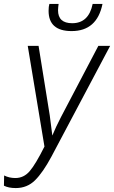

<svg xmlns="http://www.w3.org/2000/svg" viewBox="-46 -947 580 976"><path d="M34 9Q92 9 132 -30.5Q172 -70 215 -150L514 -714H454L264 -352Q238 -302 220 -258Q215 -302 207 -360L150 -714H95L180 -202Q135 -112 105 -77Q75 -42 32 -42Q1 -42 -25 -55L-26 -3Q-2 9 34 9ZM318 -789Q447 -789 475 -927H425Q405 -829 321 -829Q249 -829 249 -895Q249 -903 250 -911.5Q251 -920 252 -927H205Q201 -914 201 -892Q201 -789 318 -789Z"/></svg>

Font: Noto Sans Display SemiCondensed Light
Style: Italic
Weight: 300
Width: 4
Italic angle: -12°
Designer: Monotype Design Team
Foundry: Monotype Imaging Inc.
Version: Version 1.900